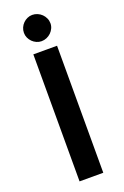

<svg xmlns="http://www.w3.org/2000/svg" viewBox="-174 -975 662 1027"><g transform="rotate(-20 157.0 -462.0)"><path d="M224.5 0H89.5V-723H224.5ZM232.5 -848Q232.5 -833 226.2 -819.8Q220 -806.5 209.5 -796.2Q199 -786 185 -780Q171 -774 155.5 -774Q141 -774 127.5 -780Q114 -786 103.8 -796.2Q93.5 -806.5 87.5 -819.8Q81.5 -833 81.5 -848Q81.5 -863.5 87.5 -877.2Q93.5 -891 103.8 -901.2Q114 -911.5 127.5 -917.5Q141 -923.5 155.5 -923.5Q171 -923.5 185 -917.5Q199 -911.5 209.5 -901.2Q220 -891 226.2 -877.2Q232.5 -863.5 232.5 -848Z"/></g></svg>

Font: Lato TR
Style: Bold
Weight: 700
Designer: Lukasz Dziedzic
Foundry: tyPoland Lukasz Dziedzic
Version: Version 1.104 2013